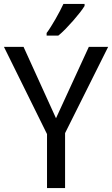

<svg xmlns="http://www.w3.org/2000/svg" viewBox="-20 -951 567 971"><path d="M263.2 -353 429.2 -713.9H526.9L309.1 -277.8V0H217.8V-272.9L0 -713.9H99.1ZM215.8 -784.2Q226.6 -798.3 238 -816.9Q249.5 -835.4 261 -855.2Q272.5 -875 282.7 -894.8Q293 -914.6 300.8 -931.2H407.7V-920.9Q399.9 -907.7 384.5 -887.9Q369.1 -868.2 350.3 -846.7Q331.5 -825.2 311.8 -804.9Q292 -784.7 274.9 -771H215.8Z"/></svg>

Font: Droid Sans
Style: Regular
Weight: 400
Foundry: Ascender Corporation
Version: Version 1.00 build 114